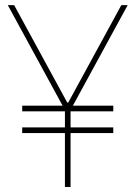

<svg xmlns="http://www.w3.org/2000/svg" viewBox="-20 -748 541 768"><path d="M36.6 -727.5 262.2 -313.5H236.8L11.2 -727.5ZM239.7 -313.5 465.3 -727.5H490.7L265.1 -313.5ZM262.2 -337.9V0H239.7V-337.9ZM433.1 -325.2V-302.7H68.8V-325.2ZM433.1 -238.3V-215.8H68.8V-238.3Z"/></svg>

Font: Inter 20pt Thin
Style: Regular
Weight: 250
Version: Version 4.001;git-66647c0bb